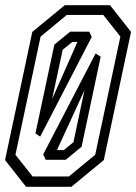

<svg xmlns="http://www.w3.org/2000/svg" viewBox="-42 -720 526 740"><path d="M58.5 0 -22.5 -103 82.5 -597 207.5 -700H382L463 -597L358 -103L233 0ZM83.5 -40H223.5L325 -123.5L422 -579L356 -662.5H215.5L114.5 -579L17.5 -123.5ZM94.5 -205.5 167.5 -548 228.5 -598H302L311.5 -577.5L113 -193.5ZM159 -338.5 256.5 -558.5H237L199.5 -528ZM134 -104 124.5 -125 326.5 -514 346 -501.5 272.5 -154.5 211 -104ZM177.5 -141.5H204L241 -172L283.5 -372Z"/></svg>

Font: Tourney Condensed Regular
Style: Italic
Weight: 400
Width: 3
Italic angle: -12°
Designer: Tyler Finck
Foundry: Etcetera Type Co
Version: Version 1.010; ttfautohint (v1.8.3)